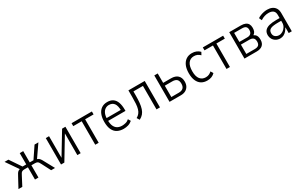

<svg xmlns="http://www.w3.org/2000/svg" viewBox="194 -1801 4833 3109"><g transform="rotate(-30 2610.5 -246.5)"><path d="M23 0 118 -176Q135 -209 147.5 -228.5Q160 -248 178 -259Q196 -270 227 -275L210 -260L48 -494H120L263 -283H332V-494H397V-283H467L609 -494H681L519 -260L502 -275Q531 -270 547 -261Q563 -252 577.5 -233Q592 -214 611 -176L707 0H634L552 -159Q540 -183 530.5 -198Q521 -213 506 -221Q491 -229 461 -229H397V0H332V-229H268Q239 -229 224 -221Q209 -213 199.5 -198Q190 -183 178 -159L95 0Z M819 0V-494H880V-80H874L1124 -494H1186V0H1124L1125 -415H1131L881 0Z M1459 0V-439H1301V-494H1681V-439H1523V0Z M1990 8Q1924 8 1874 -18Q1824 -44 1797 -100.5Q1770 -157 1770 -247Q1770 -325 1792.5 -382Q1815 -439 1860 -471Q1905 -503 1971 -503Q2036 -503 2077 -473.5Q2118 -444 2137.5 -388.5Q2157 -333 2157 -255V-230H1817V-282H2118L2099 -260Q2099 -361 2066 -404.5Q2033 -448 1970 -448Q1933 -448 1902 -428Q1871 -408 1852 -366Q1833 -324 1833 -256V-243Q1833 -173 1853 -130.5Q1873 -88 1908.5 -68.5Q1944 -49 1992 -49Q2023 -49 2059 -58Q2095 -67 2123 -94L2151 -47Q2115 -16 2073.5 -4Q2032 8 1990 8Z M2285 10 2255 -39Q2290 -58 2311.5 -85Q2333 -112 2345 -151.5Q2357 -191 2360.5 -245.5Q2364 -300 2364 -371V-494H2669V0H2604V-439H2426V-370Q2426 -290 2420 -229Q2414 -168 2399 -122.5Q2384 -77 2356.5 -44.5Q2329 -12 2285 10Z M2848 0V-494H2912V-318H3060Q3140 -318 3183 -277Q3226 -236 3226 -162Q3226 -112 3206 -76Q3186 -40 3149 -20Q3112 0 3059 0ZM2912 -53H3052Q3106 -53 3134 -79.5Q3162 -106 3162 -160Q3162 -215 3134.5 -240Q3107 -265 3053 -265H2912Z M3553 8Q3489 8 3443.5 -20.5Q3398 -49 3373.5 -105.5Q3349 -162 3349 -244Q3349 -327 3374 -384.5Q3399 -442 3444.5 -472.5Q3490 -503 3553 -503Q3599 -503 3635.5 -487.5Q3672 -472 3699 -444L3672 -395Q3651 -417 3623 -430.5Q3595 -444 3559 -444Q3490 -444 3452 -393.5Q3414 -343 3414 -243Q3414 -146 3452.5 -98Q3491 -50 3558 -50Q3594 -50 3621.5 -63.5Q3649 -77 3668 -96L3696 -48Q3671 -21 3635.5 -6.5Q3600 8 3553 8Z M3913 0V-439H3755V-494H4135V-439H3977V0Z M4249 0V-494H4467Q4515 -494 4548.5 -479.5Q4582 -465 4598 -436.5Q4614 -408 4614 -367Q4614 -327 4603 -301Q4592 -275 4565 -256L4567 -253Q4590 -242 4603 -226Q4616 -210 4622 -188Q4628 -166 4628 -136Q4628 -69 4589 -34.5Q4550 0 4478 0ZM4312 -50H4470Q4518 -50 4541.5 -70Q4565 -90 4565 -137Q4565 -183 4541.5 -204Q4518 -225 4472 -225H4312ZM4312 -275H4460Q4504 -275 4527 -297.5Q4550 -320 4550 -365Q4550 -407 4527.5 -425.5Q4505 -444 4458 -444H4312Z M4917 8Q4872 8 4837 -12.5Q4802 -33 4783 -66.5Q4764 -100 4764 -138Q4764 -192 4793 -224.5Q4822 -257 4876.5 -270.5Q4931 -284 5008 -284H5081V-233H5014Q4966 -233 4930.5 -228.5Q4895 -224 4872.5 -213.5Q4850 -203 4839 -184.5Q4828 -166 4828 -138Q4828 -93 4858 -70Q4888 -47 4928 -47Q4962 -47 4995 -67Q5028 -87 5049 -121.5Q5070 -156 5070 -197V-342Q5070 -396 5040 -421Q5010 -446 4953 -446Q4917 -446 4879.5 -435Q4842 -424 4803 -398L4780 -449Q4806 -467 4836.5 -478.5Q4867 -490 4898 -496.5Q4929 -503 4960 -503Q5011 -503 5050 -485.5Q5089 -468 5111.5 -432Q5134 -396 5134 -340V0H5076V-104H5072Q5058 -76 5036 -50Q5014 -24 4984 -8Q4954 8 4917 8Z"/></g></svg>

Font: Nunito Sans 7pt Condensed Light
Style: Regular
Weight: 300
Width: 3
Designer: Vernon Adams
Foundry: Vernon Adams
Version: Version 3.101;gftools[0.9.27]